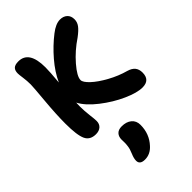

<svg xmlns="http://www.w3.org/2000/svg" viewBox="-311 -786 1303 1303"><g transform="rotate(-45 341.0 -134.5)"><path d="M157.2 48.8Q101.6 48.8 81.3 5.4Q61 -38.1 61 -149.9Q61 -237.8 72 -359.4Q83 -481 83 -502.9Q83 -538.1 78.1 -572.3Q73.2 -606.4 73.2 -618.2Q73.2 -646.5 87.2 -660.2Q101.1 -673.8 133.8 -673.8Q235.8 -673.8 235.8 -515.1Q235.8 -473.6 227.1 -377.9Q258.3 -447.3 316.9 -515.4Q375.5 -583.5 441.9 -634.8Q493.2 -674.8 534.2 -674.8Q566.4 -674.8 586.2 -656.7Q606 -638.7 606 -606Q606 -578.6 589.1 -555.9Q572.3 -533.2 533.2 -503.9Q457 -453.1 399.9 -387Q342.8 -320.8 342.8 -285.2Q342.8 -263.7 380.1 -228.5Q417.5 -193.4 481.2 -158.2Q544.9 -123 610.8 -105Q645 -95.2 660.9 -75.4Q676.8 -55.7 676.8 -23.9Q676.8 47.9 605 47.9Q553.7 47.9 473.9 12.2Q394 -23.4 318.8 -82Q243.7 -140.6 213.9 -198.2Q212.9 -186 212.9 -163.1Q212.9 -118.2 218.5 -74.2Q224.1 -30.3 224.1 -12.2Q224.1 16.1 206.1 32.5Q188 48.8 157.2 48.8ZM271 405.8Q222.2 405.8 222.2 368.2Q222.2 345.7 235.8 314Q242.7 298.3 246.8 284.4Q251 270.5 252.4 257.1Q253.9 243.7 254.4 236.1Q254.9 228.5 254.4 214.8Q253.9 201.2 253.9 196.8Q253.9 168.5 270 151.1Q286.1 133.8 317.9 133.8Q362.8 133.8 389.4 156.2Q416 178.7 416 216.8Q416 303.7 359.9 363.8Q322.3 405.8 271 405.8Z"/></g></svg>

Font: Shantell Sans Bouncy
Style: Bold
Weight: 700
Designer: Stephen Nixon, Anya Danilova, Shantell Martin
Foundry: Arrow Type
Version: Version 1.006;[9816181b4]